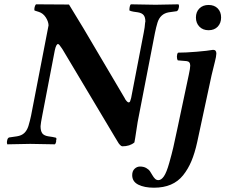

<svg xmlns="http://www.w3.org/2000/svg" viewBox="-20 -667 1045 890"><path d="M603 -6.8Q582 11.2 546.9 11.2Q543 11.2 536.6 5.1Q530.3 -1 524.9 -11.2Q522.9 -14.6 518.6 -21.7Q514.2 -28.8 512.2 -32.2L270 -438L266.1 -443.8Q253.9 -462.9 249 -462.9Q240.2 -462.9 233.9 -433.1L175.8 -130.9Q168.9 -96.2 168 -82Q168 -60.5 175.5 -49.6Q183.1 -38.6 203.1 -35.2Q206.1 -34.7 223.1 -32.2Q237.3 -29.3 238.8 -28.8Q243.7 -25.9 240.2 -16.1V-9.8Q238.3 -1 233.9 2Q140.1 0 122.1 0H118.2Q102.1 0 14.2 2L13.2 1Q10.7 -8.3 13.2 -16.1Q15.1 -26.9 22 -29.8Q57.6 -34.7 59.1 -35.2Q80.1 -38.6 92.5 -50.3Q105 -62 111.8 -83Q119.6 -109.4 124 -130.9L205.1 -549.8Q204.1 -568.4 191.9 -586.9Q179.7 -605.5 160.2 -611.8Q143.1 -616.7 140.1 -618.2Q138.2 -622.6 140.1 -632.1Q142.1 -641.6 146 -646L147 -647L299.8 -646L367.2 -535.2L553.2 -220.2Q555.7 -216.8 558.1 -211.9Q560.5 -207 561 -206.1Q572.8 -189 579.1 -192.9Q583.5 -193.8 587.9 -212.9L646 -514.2Q651.4 -540.5 652.8 -563Q653.8 -564 653.8 -567.9Q653.8 -586.9 645.8 -596.9Q637.7 -606.9 619.1 -609.9Q616.2 -610.4 599.1 -612.8Q589.4 -614.3 580.1 -618.2Q579.1 -622.6 581.1 -634.8Q583 -644.5 586.9 -647Q680.7 -645 701.2 -645Q715.3 -645 807.1 -647L808.1 -646Q811.5 -639.2 808.1 -628.9Q806.6 -619.6 799.8 -615.2Q766.1 -610.8 762.2 -609.9Q722.7 -603 710 -562Q703.6 -541 698.2 -514.2L618.2 -102.1Q616.2 -90.3 612.8 -67.4Q609.4 -44.4 606.7 -27.6Q604 -10.7 603 -6.8ZM814.9 -130.9 855 -319.8Q861.8 -350.6 861.8 -362.8Q861.8 -382.3 844.2 -383.8L804.2 -387.2Q799.8 -393.6 800 -405.3Q800.3 -417 805.2 -422.9Q839.8 -422.9 891.8 -427.2Q943.8 -431.6 967.8 -436Q982.9 -436 982.9 -418.9Q982.9 -413.1 981 -402.6Q979 -392.1 976.3 -381.6Q973.6 -371.1 969 -351.8Q964.4 -332.5 960.9 -318.8L894 -7.8Q882.8 43 867.4 79.6Q852.1 116.2 828.9 145.3Q805.7 174.3 772 188.7Q738.3 203.1 693.8 203.1Q649.4 203.1 621.1 189Q592.8 174.8 592.8 145Q592.8 126 603.8 115.5Q614.7 105 628.9 105Q645.5 105 657.5 111.6Q669.4 118.2 675.5 127.4Q681.6 136.7 686.8 145.8Q691.9 154.8 698.5 161.4Q705.1 168 713.9 168Q727.5 168 739.7 150.4Q752 132.8 764.4 88.6Q776.9 44.4 783.4 15.9Q790 -12.7 804.2 -80.1Q811.5 -113.8 814.9 -130.9ZM946.8 -644Q973.6 -644 989.3 -627.9Q1004.9 -611.8 1004.9 -585.9Q1004.9 -560.1 989.3 -543.5Q973.6 -526.9 946.8 -526.9Q920.4 -526.9 904.3 -543.5Q888.2 -560.1 888.2 -585.9Q888.2 -611.8 904.3 -627.9Q920.4 -644 946.8 -644Z"/></svg>

Font: Common Serif SemiBold
Style: Italic
Weight: 600
Italic angle: -12°
Designer: Philipp H. Poll, Khaled Hosny
Foundry: Stefan Peev, Context Ltd.
Version: Version 1.026